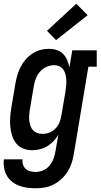

<svg xmlns="http://www.w3.org/2000/svg" viewBox="-24 -801 544 1034"><path d="M169 213Q146 213 123 210Q100 207 79 199Q58 191 41 177.5Q24 164 13 145Q2 126 -2 103Q-6 80 -3 57H98Q95 72 100 86Q105 100 115 109Q125 118 139.5 121.5Q154 125 169 125Q189 125 209.5 116Q230 107 243.5 90Q257 73 264.5 53Q272 33 275 12L290 -75Q279 -56 263.5 -40Q248 -24 229.5 -13Q211 -2 190.5 3Q170 8 150 8Q124 8 101 -1Q78 -10 63 -29Q48 -48 41 -71.5Q34 -95 31.5 -119.5Q29 -144 31 -170Q33 -196 37 -221L59 -351Q63 -374 69.5 -396.5Q76 -419 87 -440.5Q98 -462 114 -480.5Q130 -499 150.5 -512.5Q171 -526 194 -532Q217 -538 240 -538Q262 -538 282 -531.5Q302 -525 316 -510.5Q330 -496 338 -477Q346 -458 350 -438L365 -530H497V-442H452L374 26Q370 51 362.5 75Q355 99 341.5 121Q328 143 308.5 161.5Q289 180 266 192Q243 204 218 208.5Q193 213 169 213ZM206 -80Q225 -80 243.5 -87.5Q262 -95 276 -110Q290 -125 297 -143.5Q304 -162 307 -181L329 -311Q331 -326 332.5 -341.5Q334 -357 333 -371.5Q332 -386 328.5 -400.5Q325 -415 317 -426.5Q309 -438 296 -444Q283 -450 268 -450Q247 -450 226.5 -441Q206 -432 191.5 -415Q177 -398 169 -378Q161 -358 158 -337L136 -207Q134 -193 133 -178Q132 -163 134 -149Q136 -135 140.5 -122Q145 -109 154.5 -99Q164 -89 177.5 -84.5Q191 -80 206 -80ZM278 -585 229 -635 387 -781 448 -719Z"/></svg>

Font: Iosevka Slab Semibold Oblique
Style: Regular
Weight: 600
Italic angle: -9°
Monospace: yes
Designer: Belleve Invis
Foundry: Belleve Invis
Version: Version 11.1.1; ttfautohint (v1.8.3)